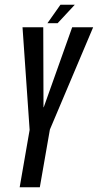

<svg xmlns="http://www.w3.org/2000/svg" viewBox="-20 -790 413 810"><path d="M63 0H148L190.5 -243.5L373 -675H284.5L164.5 -337.5H163.5L162.5 -675H75L105 -242ZM180 -692H223L295.5 -770H235Z"/></svg>

Font: Anybody ExtraCondensed
Style: Italic
Weight: 400
Width: 2
Italic angle: -10°
Version: Version 1.113;gftools[0.9.25]